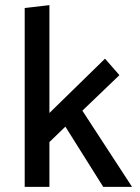

<svg xmlns="http://www.w3.org/2000/svg" viewBox="-20 -726 544 746"><path d="M76 0V-695L172 -706V-287L388 -498L444 -434L300 -296L493 0H381L234 -234L172 -174V0Z"/></svg>

Font: Palanquin Medium
Style: Regular
Weight: 500
Designer: Pria Ravichandran
Version: Version 1.0.4